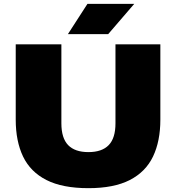

<svg xmlns="http://www.w3.org/2000/svg" viewBox="-20 -971 918 1001"><path d="M441 10Q305.5 10 222 -32.5Q138.5 -75 100.2 -155Q62 -235 62 -347V-740H300V-328Q300 -251 335.2 -214.5Q370.5 -178 441 -178Q511.5 -178 546.8 -214.5Q582 -251 582 -328V-740H816V-347Q816 -235 777.8 -155Q739.5 -75 656.8 -32.5Q574 10 441 10ZM334 -793 436 -951H680L544 -793Z"/></svg>

Font: Encode Sans Expanded Black
Style: Regular
Weight: 900
Width: 7
Designer: Multiple Designers
Foundry: Impallari Type
Version: Version 3.000; ttfautohint (v1.8.3) -l 8 -r 50 -G 200 -x 14 